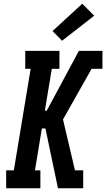

<svg xmlns="http://www.w3.org/2000/svg" viewBox="-20 -1007 568 1027"><path d="M13 0V-96H54L144 -639H115V-735H298V-639H257L220 -415H230L402 -735H528V-639H470L317 -368L381 -96H425V0H290L223 -320H204L167 -96H196V0ZM312 -789 261 -841 420 -987 484 -923Z"/></svg>

Font: Iosevka Gothic
Style: Bold Italic
Weight: 700
Italic angle: -9°
Monospace: yes
Designer: Belleve Invis
Foundry: Belleve Invis
Version: Version 15.5.1; ttfautohint (v1.8.4)